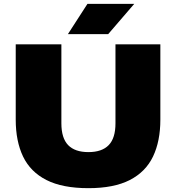

<svg xmlns="http://www.w3.org/2000/svg" viewBox="-20 -971 918 1001"><path d="M441 10Q305.5 10 222 -32.5Q138.5 -75 100.2 -155Q62 -235 62 -347V-740H300V-328Q300 -251 335.2 -214.5Q370.5 -178 441 -178Q511.5 -178 546.8 -214.5Q582 -251 582 -328V-740H816V-347Q816 -235 777.8 -155Q739.5 -75 656.8 -32.5Q574 10 441 10ZM334 -793 436 -951H680L544 -793Z"/></svg>

Font: Encode Sans Exp Black
Style: Regular
Weight: 900
Width: 7
Designer: Multiple Designers
Foundry: Impallari Type
Version: Version 3.002; ttfautohint (v1.8.3) -l 8 -r 50 -G 200 -x 14 